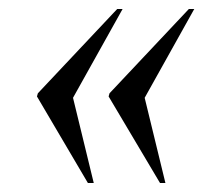

<svg xmlns="http://www.w3.org/2000/svg" viewBox="-20 -483 468 426"><path d="M335 -77H347L301 -266L411 -463H399L223 -276L221 -269ZM175 -77H188L142 -266L252 -463H240L64 -276L62 -269Z"/></svg>

Font: Noto Serif Display ExtraCondensed Medium
Style: Italic
Weight: 500
Width: 2
Italic angle: -12°
Designer: Monotype Design Team
Foundry: Monotype Imaging Inc.
Version: Version 2.009